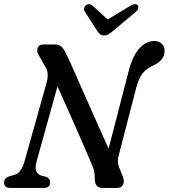

<svg xmlns="http://www.w3.org/2000/svg" viewBox="-21 -917 823 937"><path d="M156.5 -125.5Q150.5 -102.5 154.8 -85Q159 -67.5 181.5 -59.5L203.5 -54.5Q224 -46.5 223.5 -27Q223.5 0 194 0H29Q-1.5 0 -1 -26.5Q-1 -48 24.5 -56.5L49 -63.5Q67 -68 79.2 -85.8Q91.5 -103.5 98.5 -129L206 -512Q220.5 -563.5 198.5 -594L170.5 -644Q156.5 -662 162.2 -681Q168 -700 191.5 -700H245.5Q269.5 -700 281.5 -686.8Q293.5 -673.5 305 -649Q316.5 -624.5 334.8 -583.5Q353 -542.5 375.2 -491.8Q397.5 -441 421.5 -387.2Q445.5 -333.5 468 -282.8Q490.5 -232 509 -191.5L607 -570.5Q625.5 -642.5 658.2 -679.8Q691 -717 732 -717Q753.5 -717 768 -704Q782.5 -691 782 -667Q781.5 -623 728 -598Q694.5 -583.5 675 -558.8Q655.5 -534 644 -489.5L558.5 -159.5Q554 -143 554.2 -129.8Q554.5 -116.5 560.5 -100L579 -53.5Q587.5 -31.5 579.5 -15.8Q571.5 0 552 0H478Q441 0 441.5 -45.5Q442 -66 438.2 -82.8Q434.5 -99.5 425 -119Q414.5 -144 396 -186.8Q377.5 -229.5 354.5 -282.2Q331.5 -335 306.8 -390.2Q282 -445.5 259.5 -495.5ZM536 -770.5Q522 -758.5 511 -751.2Q500 -744 487 -744Q473 -744 465.8 -751.2Q458.5 -758.5 450.5 -770.5L393 -860.5Q387.5 -869.5 389.8 -878.2Q392 -887 398.5 -891.5Q414.5 -903 431.5 -888.5L504.5 -822L614.5 -888.5Q640.5 -903.5 651.5 -891.5Q655.5 -887 654 -877.8Q652.5 -868.5 642 -859.5Z"/></svg>

Font: Fraunces 72pt S100
Style: Italic
Weight: 400
Italic angle: -16°
Version: Version 1.000; ttfautohint (v1.8.3)